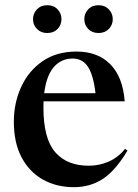

<svg xmlns="http://www.w3.org/2000/svg" viewBox="-20 -726 543 756"><path d="M281.5 -523Q365.5 -523 414.8 -472.5Q464 -422 471 -327H151.5Q151 -315.5 151 -303Q151 -180.5 197.2 -127Q243.5 -73.5 329.5 -73.5Q370.5 -73.5 407.5 -89.5Q444.5 -105.5 472.5 -140L482 -133Q433.5 -52.5 383.8 -20.8Q334 11 271 11Q202.5 11 149.2 -18.8Q96 -48.5 65.2 -106Q34.5 -163.5 34.5 -246.5Q34.5 -321 63.5 -384Q92.5 -447 147.5 -485Q202.5 -523 281.5 -523ZM266 -495.5Q220.5 -495.5 191.5 -461.5Q162.5 -427.5 154 -359H356Q347.5 -431.5 326 -463.5Q304.5 -495.5 266 -495.5ZM166 -596Q141 -596 125.5 -612Q110 -628 110 -650.5Q110 -673 125.5 -689.2Q141 -705.5 166 -705.5Q191.5 -705.5 206.8 -689.2Q222 -673 222 -650.5Q222 -628 206.8 -612Q191.5 -596 166 -596ZM368 -596Q342.5 -596 327.2 -612Q312 -628 312 -650.5Q312 -673 327.2 -689.2Q342.5 -705.5 368 -705.5Q393 -705.5 408.5 -689.2Q424 -673 424 -650.5Q424 -628 408.5 -612Q393 -596 368 -596Z"/></svg>

Font: Newsreader 72pt Medium
Style: Regular
Weight: 500
Designer: Hugues Gentile
Foundry: Production Type
Version: Version 1.003; ttfautohint (v1.8.3)